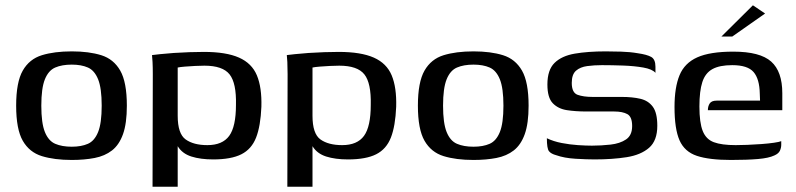

<svg xmlns="http://www.w3.org/2000/svg" viewBox="-20 -598 3006 725"><path d="M251 6Q185 6 138 -8.5Q91 -23 66 -66.5Q41 -110 41 -199Q41 -288 66 -331.5Q91 -375 138 -389.5Q185 -404 251 -404Q316 -404 362.5 -389.5Q409 -375 434 -331.5Q459 -288 459 -199Q459 -132 444.5 -91.5Q430 -51 403 -30Q376 -9 337.5 -1.5Q299 6 251 6ZM251 -44Q287 -44 312 -55Q337 -66 350.5 -99.5Q364 -133 364 -199Q364 -265 350.5 -298.5Q337 -332 312 -343Q287 -354 251 -354Q214 -354 188.5 -343Q163 -332 149.5 -298.5Q136 -265 136 -199Q136 -133 149.5 -99.5Q163 -66 188.5 -55Q214 -44 251 -44Z M556 107 557 -318Q557 -344 556 -364Q555 -384 554 -390Q562 -391 584.5 -393.5Q607 -396 636 -398Q665 -400 695.5 -401Q726 -402 750 -402Q834 -402 882.5 -380.5Q931 -359 950 -313.5Q969 -268 967 -195Q964 -122 947 -78.5Q930 -35 891.5 -15.5Q853 4 785 4Q737 4 702.5 -7Q668 -18 651 -46V107ZM763 -50Q820 -50 845.5 -85Q871 -120 871 -202Q873 -284 847 -317Q821 -350 752 -350Q737 -350 717 -349Q697 -348 678.5 -346.5Q660 -345 651 -343V-161Q651 -93 681 -71.5Q711 -50 763 -50Z M1065 107 1066 -318Q1066 -344 1065 -364Q1064 -384 1063 -390Q1071 -391 1093.5 -393.5Q1116 -396 1145 -398Q1174 -400 1204.5 -401Q1235 -402 1259 -402Q1343 -402 1391.5 -380.5Q1440 -359 1459 -313.5Q1478 -268 1476 -195Q1473 -122 1456 -78.5Q1439 -35 1400.5 -15.5Q1362 4 1294 4Q1246 4 1211.5 -7Q1177 -18 1160 -46V107ZM1272 -50Q1329 -50 1354.5 -85Q1380 -120 1380 -202Q1382 -284 1356 -317Q1330 -350 1261 -350Q1246 -350 1226 -349Q1206 -348 1187.5 -346.5Q1169 -345 1160 -343V-161Q1160 -93 1190 -71.5Q1220 -50 1272 -50Z M1768 6Q1702 6 1655 -8.5Q1608 -23 1583 -66.5Q1558 -110 1558 -199Q1558 -288 1583 -331.5Q1608 -375 1655 -389.5Q1702 -404 1768 -404Q1833 -404 1879.5 -389.5Q1926 -375 1951 -331.5Q1976 -288 1976 -199Q1976 -132 1961.5 -91.5Q1947 -51 1920 -30Q1893 -9 1854.5 -1.5Q1816 6 1768 6ZM1768 -44Q1804 -44 1829 -55Q1854 -66 1867.5 -99.5Q1881 -133 1881 -199Q1881 -265 1867.5 -298.5Q1854 -332 1829 -343Q1804 -354 1768 -354Q1731 -354 1705.5 -343Q1680 -332 1666.5 -298.5Q1653 -265 1653 -199Q1653 -133 1666.5 -99.5Q1680 -66 1705.5 -55Q1731 -44 1768 -44Z M2225 4Q2196 4 2153.5 1.5Q2111 -1 2080 -12Q2061 -17 2053 -27Q2045 -37 2045 -76Q2070 -64 2101 -58Q2132 -52 2162.5 -50Q2193 -48 2215 -48Q2250 -48 2285.5 -52Q2321 -56 2344 -71.5Q2367 -87 2367 -122Q2367 -157 2349 -167Q2331 -177 2299 -177H2194Q2154 -177 2121 -182Q2088 -187 2067.5 -208Q2047 -229 2047 -279Q2047 -334 2074 -360.5Q2101 -387 2150.5 -395.5Q2200 -404 2267 -404Q2292 -404 2325.5 -403Q2359 -402 2388 -397Q2423 -392 2439 -383Q2455 -374 2455 -346V-323Q2443 -337 2409 -343Q2375 -349 2332 -350.5Q2289 -352 2253 -352Q2224 -352 2197.5 -348.5Q2171 -345 2155 -331Q2139 -317 2139 -285Q2139 -248 2161 -240Q2183 -232 2218 -232H2328Q2368 -232 2398 -225Q2428 -218 2445 -195Q2462 -172 2462 -123Q2462 -67 2431 -40Q2400 -13 2346.5 -4.5Q2293 4 2225 4Z M2740 6Q2658 6 2611.5 -9.5Q2565 -25 2546 -68Q2527 -111 2527 -194Q2527 -268 2546 -314Q2565 -360 2613 -381.5Q2661 -403 2749 -403Q2850 -403 2892 -365.5Q2934 -328 2934 -246V-182H2653Q2653 -197 2660 -207.5Q2667 -218 2686 -218H2850L2849 -244Q2848 -300 2825.5 -326Q2803 -352 2745 -352Q2697 -352 2670 -337Q2643 -322 2632 -288Q2621 -254 2621 -196Q2621 -135 2633.5 -103.5Q2646 -72 2675.5 -61Q2705 -50 2758 -50Q2776 -50 2802 -51Q2828 -52 2855 -54Q2882 -56 2902.5 -59Q2923 -62 2930 -65V-51Q2930 -40 2925 -29Q2920 -18 2904 -11Q2883 -1 2842 2.5Q2801 6 2740 6ZM2704 -460 2823 -578 2869 -547 2745 -460Z"/></svg>

Font: Genos Medium
Style: Regular
Weight: 500
Designer: Robert E. Leuschke
Foundry: Robert E. Leuschke
Version: Version 1.010; ttfautohint (v1.8.3)